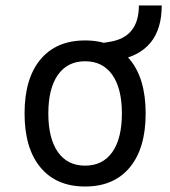

<svg xmlns="http://www.w3.org/2000/svg" viewBox="-20 -676 626 706"><path d="M293 9.8Q187 9.8 128.7 -60.5Q70.3 -130.9 70.3 -258.8Q70.3 -387.2 128.7 -457.3Q187 -527.3 293 -527.3Q398.9 -527.3 457.3 -457.3Q515.6 -387.2 515.6 -258.8Q515.6 -130.9 457.3 -60.5Q398.9 9.8 293 9.8ZM293 -66.9Q357.9 -66.9 393.1 -116.9Q428.2 -167 428.2 -258.8Q428.2 -350.6 393.1 -400.6Q357.9 -450.7 293 -450.7Q228 -450.7 192.9 -400.6Q157.7 -350.6 157.7 -258.8Q157.7 -167 192.9 -116.9Q228 -66.9 293 -66.9ZM378.4 -449.2 355.5 -517.6 384.8 -522.5Q490.7 -540 490.7 -655.8H574.7Q574.7 -481.9 407.7 -454.1Z"/></svg>

Font: CaskaydiaMono NF SemiLight
Style: Regular
Weight: 350
Designer: Aaron Bell
Foundry: Saja Typeworks
Version: Version 2111.001; ttfautohint (v1.8.4);Nerd Fonts 3.1.1